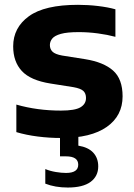

<svg xmlns="http://www.w3.org/2000/svg" viewBox="-20 -576 570 816"><path d="M241 10.5Q189.5 10.5 140.5 4.2Q91.5 -2 49.5 -14.5V-131.5Q138.5 -106 239 -106Q298.5 -106 322 -120Q345.5 -134 345.5 -159.5Q345.5 -179 334.2 -189.5Q323 -200 292.5 -205.5L194.5 -221Q109.5 -234.5 72.8 -274.2Q36 -314 36 -379Q36 -458.5 102.8 -507Q169.5 -555.5 311.5 -555.5Q354 -555.5 396.2 -550.5Q438.5 -545.5 470.5 -536.5V-419.5Q437 -428.5 396.2 -434Q355.5 -439.5 314.5 -439.5Q265 -439.5 238.5 -432Q212 -424.5 202 -412Q192 -399.5 192 -384.5Q192 -367.5 203 -356.5Q214 -345.5 244 -340L342 -324.5Q420 -312 460.5 -276.2Q501 -240.5 501 -166.5Q501 -84 434 -36.8Q367 10.5 241 10.5ZM268 221Q214.5 221 172.5 204.5V142.5Q193 151 217.2 155Q241.5 159 260.5 159Q312.5 159 312.5 124Q312.5 88.5 260.5 88.5H235V-10H313V43Q355.5 50 376.5 73Q397.5 96 397.5 131Q397.5 173 365 197Q332.5 221 268 221Z"/></svg>

Font: Encode Sans SmExp
Style: Bold
Weight: 700
Width: 6
Designer: Multiple Designers
Foundry: Impallari Type
Version: Version 3.002; ttfautohint (v1.8.3) -l 8 -r 50 -G 200 -x 14 